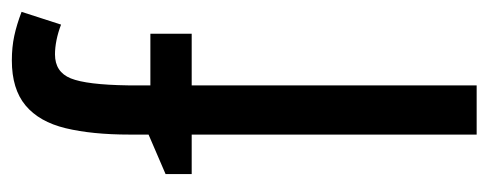

<svg xmlns="http://www.w3.org/2000/svg" viewBox="-264 -540 805 316"><g transform="rotate(-90 138.0 -382.5)"><path d="M240 -469H155V0H74V-469H9V-512L74 -540V-571Q74 -633 84.5 -676.5Q95 -720 122 -742.5Q149 -765 196 -765Q218 -765 236.5 -761Q255 -757 276 -749L255 -684Q242 -689 229.5 -691.5Q217 -694 206 -694Q177 -694 166.5 -668Q156 -642 155 -574V-537H240Z"/></g></svg>

Font: Noto Sans ExtraCondensed
Style: Regular
Weight: 400
Width: 2
Designer: Monotype Design Team
Foundry: Monotype Imaging Inc.
Version: Version 2.013